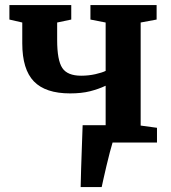

<svg xmlns="http://www.w3.org/2000/svg" viewBox="-20 -576 692 776"><path d="M306 180Q306.5 150 307.8 108.2Q309 66.5 310.8 20Q312.5 -26.5 314 -70H407V-229.5Q378.5 -216 344 -207.2Q309.5 -198.5 263.5 -198.5Q164 -198.5 117 -247Q70 -295.5 70 -401V-485L18 -497V-555.5H268V-497L211 -485V-414.5Q211 -332.5 231.8 -301.2Q252.5 -270 308 -270Q338 -270 365.5 -276.2Q393 -282.5 407 -289.5V-485L345.5 -497V-555.5H613V-497L548.5 -485V-68.5L614.5 -59.5V0H435Q430.5 14 423.8 40Q417 66 410.2 94.8Q403.5 123.5 398.2 147Q393 170.5 391 180Z"/></svg>

Font: Merriweather
Style: Bold
Weight: 700
Designer: Eben Sorkin
Foundry: Eben Sorkin
Version: Version 2.100; ttfautohint (v1.7.19-72a1) -l 8 -r 50 -G 200 